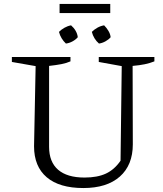

<svg xmlns="http://www.w3.org/2000/svg" viewBox="-20 -941 823 970"><path d="M401 9Q280 9 216 -45.5Q152 -100 152 -202L160 -607L40 -628V-653H336V-631Q316 -622 290 -617Q264 -612 228 -608V-199Q228 -123 273.5 -83.5Q319 -44 407 -44Q472 -44 515 -64Q558 -84 589 -129L595 -607L479 -628V-653H760V-631Q738 -622 711.5 -616.5Q685 -611 650 -608L651 -212Q651 -107 585.5 -49Q520 9 401 9ZM339 -813Q353 -801 362 -785.5Q371 -770 373 -753Q363 -741 346.5 -732Q330 -723 313 -721Q301 -732 291.5 -747.5Q282 -763 278 -780Q290 -792 306 -801Q322 -810 339 -813ZM506 -813Q518 -801 527.5 -785.5Q537 -770 539 -753Q529 -741 512.5 -732Q496 -723 480 -721Q467 -732 457.5 -747.5Q448 -763 444 -780Q456 -792 472 -801Q488 -810 506 -813ZM281 -875V-921H537V-875Z"/></svg>

Font: Piazzolla Thin Light
Style: Regular
Weight: 300
Version: Version 2.005